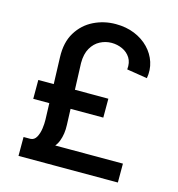

<svg xmlns="http://www.w3.org/2000/svg" viewBox="-109 -832 862 928"><g transform="rotate(15 322.0 -368.5)"><path d="M564.3 0H67.1V-94.5H564.3ZM415.1 -284.8H64.6V-379.3H415.1ZM242.9 -512.1 254.3 -205.6Q256.4 -159.8 242.5 -123.8Q228.7 -87.7 192.5 -66.4L101.6 -94.5Q120.7 -95.5 131 -114Q141.3 -132.5 144.9 -157.5Q148.4 -182.5 147.7 -202.8L137.4 -512.1Q134.6 -586.6 165.3 -636.7Q196 -686.8 247.2 -712Q298.3 -737.2 357.2 -737.2Q409.8 -737.2 451.9 -719.8Q494 -702.4 522.9 -672.4Q551.8 -642.4 564.3 -604Q576.7 -565.7 569.2 -523.4L466.6 -539.8Q470.2 -574.6 455.6 -597.7Q441.1 -620.7 415.5 -632.5Q389.9 -644.2 361.2 -644.2Q331 -644.2 303.8 -630Q276.6 -615.8 259.8 -586.6Q242.9 -557.5 242.9 -512.1Z"/></g></svg>

Font: InterMG Medium
Style: Regular
Weight: 500
Designer: Rasmus Andersson
Foundry: rsms
Version: Version 3.019;December 26, 2023;FontCreator 15.0.0.2955 64-b